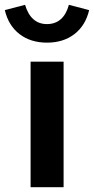

<svg xmlns="http://www.w3.org/2000/svg" viewBox="-73 -777 390 797"><path d="M54 0V-521H191V0ZM122 -600Q54 -600 8 -635.5Q-38 -671 -53 -735L31 -757Q55 -677 122 -677Q156 -677 179 -697Q202 -717 213 -757L297 -735Q282 -671 236 -635.5Q190 -600 122 -600Z"/></svg>

Font: Red Hat Display ExtraBold
Style: Regular
Weight: 800
Designer: Pentagram, MCKL
Foundry: Pentagram, MCKL
Version: Version 1.023